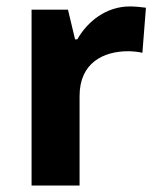

<svg xmlns="http://www.w3.org/2000/svg" viewBox="-20 -576 494 596"><path d="M383 -556C310 -556 252 -510 220 -454H213L191 -546H78V0H227V-278C227 -381 301 -417 378 -417C391 -417 412 -415 422 -412L433 -552C421 -554 398 -556 383 -556Z"/></svg>

Font: Noto Sans Gunjala Gondi
Style: Bold
Weight: 700
Designer: Ek Type
Foundry: Ek Type
Version: Version 1.004